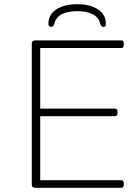

<svg xmlns="http://www.w3.org/2000/svg" viewBox="-20 -892 632 912"><path d="M147 0Q131 0 131 -14V-686Q131 -700 147 -700H556Q568 -700 568 -686V-678Q568 -664 556 -664H171V-376H526Q538 -376 538 -362V-354Q538 -340 526 -340H171V-36H556Q568 -36 568 -22V-14Q568 0 556 0ZM222 -764Q210 -764 210 -779Q210 -822 247 -847Q284 -872 347 -872Q409 -872 446 -847Q483 -822 483 -779Q483 -764 471 -764Q460 -764 456 -780Q448 -811 419 -825Q390 -839 347 -839Q304 -839 275 -825Q246 -811 238 -780Q234 -764 222 -764Z"/></svg>

Font: Asap Semi Expanded Thin
Style: Regular
Weight: 100
Width: 6
Designer: Pablo Cosgaya
Foundry: Omnibus-Type
Version: Version 3.001; ttfautohint (v1.8.4.7-5d5b)